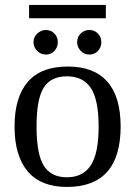

<svg xmlns="http://www.w3.org/2000/svg" viewBox="-20 -737 540 767"><path d="M461.9 -231.9Q461.9 9.8 247.1 9.8Q143.6 9.8 90.8 -52.2Q38.1 -114.3 38.1 -231.9Q38.1 -348.1 90.8 -409.7Q143.6 -471.2 251 -471.2Q355.5 -471.2 408.7 -410.9Q461.9 -350.6 461.9 -231.9ZM374 -231.9Q374 -337.4 343.3 -384.8Q312.5 -432.1 247.1 -432.1Q183.1 -432.1 154.5 -386.7Q126 -341.3 126 -231.9Q126 -121.1 155 -75Q184.1 -28.8 247.1 -28.8Q311.5 -28.8 342.8 -76.7Q374 -124.5 374 -231.9ZM384.8 -568.4Q384.8 -547.9 371.1 -533.4Q357.4 -519 336.9 -519Q316.4 -519 302.2 -534.2Q288.1 -549.3 288.1 -568.4Q288.1 -588.9 302.2 -603Q316.4 -617.2 336.9 -617.2Q357.4 -617.2 371.1 -603Q384.8 -588.9 384.8 -568.4ZM210.9 -568.4Q210.9 -547.9 197.3 -533.4Q183.6 -519 163.1 -519Q143.1 -519 128.4 -533.7Q113.8 -548.3 113.8 -568.4Q113.8 -588.9 128.9 -603Q144 -617.2 163.1 -617.2Q183.6 -617.2 197.3 -603Q210.9 -588.9 210.9 -568.4ZM96.2 -664.1V-717.3H402.8V-664.1Z"/></svg>

Font: Liberation Serif
Style: Regular
Weight: 400
Designer: Steve Matteson
Foundry: Ascender Corporation
Version: Version 2.1.5